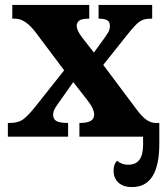

<svg xmlns="http://www.w3.org/2000/svg" viewBox="-20 -556 672 781"><path d="M12 0V-56H21Q54 -56 73.5 -70Q93 -84 122 -120L241 -270L123 -427Q82 -480 42 -480H30V-536H343V-480H340Q311 -480 301.5 -471.5Q292 -463 292 -451Q292 -433 313 -405L362 -342L401 -396Q412 -411 419.5 -423.5Q427 -436 427 -450Q427 -468 415.5 -474Q404 -480 384 -480H381V-536H599V-480H590Q563 -480 545.5 -466.5Q528 -453 498 -415L400 -292L537 -109Q558 -81 576 -68.5Q594 -56 612 -56H628V29Q628 205 517 205Q482 205 462 187Q442 169 442 138Q442 112 456 98Q465 105 475.5 109.5Q486 114 502 114Q562 114 562 34V0H303V-56H307Q363 -56 363 -89Q363 -100 357 -114.5Q351 -129 328 -158L278 -222L218 -137Q209 -125 202.5 -113Q196 -101 196 -89Q196 -72 209 -64Q222 -56 253 -56H257V0Z"/></svg>

Font: Noto Serif SemiCondensed ExtraBold
Style: Regular
Weight: 800
Width: 4
Designer: Monotype Design Team
Foundry: Monotype Imaging Inc.
Version: Version 2.015